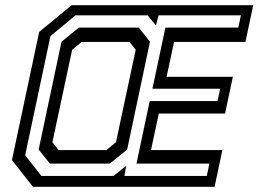

<svg xmlns="http://www.w3.org/2000/svg" viewBox="-20 -720 1001 740"><path d="M107 0 26 -103 131 -597 256 -700H956L926 -558.5H651L622 -424H877.5L847.5 -282.5H592L562 -141.5H837L807 0ZM172.5 -89.5 129 -143.5 217 -559 283.5 -613.5H515L558 -559L470 -143.5L403.5 -89.5ZM206 -141.5H390L427 -172L503 -528L479 -558.5H295L258 -528L182 -172ZM139.5 -42H417.5L466 -80.5L459.5 -42H777L787 -89.5H506L557 -330.5H818.5L828.5 -378H567.5L617.5 -613.5H898.5L908.5 -661H591L581 -622L549 -661H271L174.5 -581L77 -121.5Z"/></svg>

Font: Tourney Medium
Style: Italic
Weight: 500
Italic angle: -12°
Version: Version 1.015